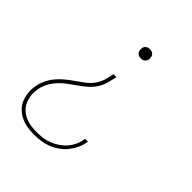

<svg xmlns="http://www.w3.org/2000/svg" viewBox="-206 -668 1012 1012"><g transform="rotate(45 300.0 -162.5)"><path d="M213 213Q187 213 162 209Q137 205 115 194.5Q93 184 75.5 167Q58 150 48.5 128Q39 106 36 80.5Q33 55 38 29Q42 3 53.5 -21.5Q65 -46 82.5 -67.5Q100 -89 121.5 -106.5Q143 -124 165.5 -139.5Q188 -155 210.5 -172Q233 -189 249 -211Q265 -233 272.5 -258.5Q280 -284 284 -309H306Q301 -284 294 -258Q287 -232 272.5 -209Q258 -186 237 -167.5Q216 -149 193 -133Q170 -117 147.5 -100.5Q125 -84 106.5 -63.5Q88 -43 75 -18.5Q62 6 58 32Q54 55 56.5 77.5Q59 100 67.5 119.5Q76 139 91.5 154Q107 169 126.5 178Q146 187 168 190.5Q190 194 213 194Q236 194 258.5 191Q281 188 303 179.5Q325 171 345.5 157Q366 143 381.5 124.5Q397 106 406.5 84.5Q416 63 419 40Q420 39 420 38.5Q420 38 420 38H441Q440 38 440 38.5Q440 39 440 40Q436 66 425.5 89.5Q415 113 398.5 134Q382 155 359.5 171Q337 187 313 196.5Q289 206 263.5 209.5Q238 213 213 213ZM327 -469Q319 -469 311.5 -472Q304 -475 299 -481Q294 -487 293 -495.5Q292 -504 293 -512Q294 -518 297 -523Q300 -528 305 -531.5Q310 -535 315.5 -536.5Q321 -538 327 -538Q335 -538 342.5 -535Q350 -532 355 -526Q360 -520 361 -511.5Q362 -503 361 -495Q360 -489 357 -484Q354 -479 349 -475.5Q344 -472 338.5 -470.5Q333 -469 327 -469Z"/></g></svg>

Font: Iosevka Curly Thin Extended
Style: Italic
Weight: 100
Width: 7
Italic angle: -9°
Monospace: yes
Designer: Belleve Invis
Foundry: Belleve Invis
Version: Version 11.1.0; ttfautohint (v1.8.3)